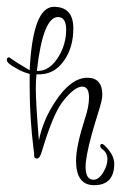

<svg xmlns="http://www.w3.org/2000/svg" viewBox="-22 -413 357 563"><path d="M254 130Q201 130 201 58Q201 16 227 -65Q239 -100 239 -127Q239 -159 219 -159Q196 -159 161 -114Q133 -77 101 30Q95 52 86 52Q78 52 78 42V36L76 21Q71 -20 68 -65Q65 -110 65 -159V-196Q58 -198 48.5 -201.5Q39 -205 27 -212Q-2 -227 -2 -237Q-2 -245 5 -245Q16 -237 31 -227.5Q46 -218 65 -207Q74 -393 136 -393Q193 -393 193 -330Q193 -275 167 -237Q137 -192 85 -195Q84 -186 83.5 -175.5Q83 -165 83 -153Q83 -112 92 -1Q104 -61 140 -115Q186 -185 234 -185Q278 -185 278 -135Q278 -126 275 -114Q271 -98 263.5 -74.5Q256 -51 247 -19Q229 47 229 76Q229 114 252 114Q268 114 281 92Q293 72 293 54Q293 34 276 23Q272 19 272 15Q272 9 277 9Q279 9 283 12Q313 40 313 67Q313 130 254 130ZM86 -205H89Q125 -205 151 -249Q172 -285 172 -326Q172 -363 148 -363Q104 -363 86 -205Z"/></svg>

Font: Ole
Style: Regular
Weight: 400
Designer: Robert E. Leuschke
Foundry: Robert E. Leuschke
Version: Version 1.010; ttfautohint (v1.8.3)